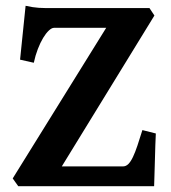

<svg xmlns="http://www.w3.org/2000/svg" viewBox="-20 -643 592 663"><path d="M518.1 -182.1Q517.1 -166.5 516.4 -141.4Q515.6 -116.2 514.9 -89.6Q514.2 -63 513.4 -38.6Q512.7 -14.2 512.2 0H43L23.9 -26.9L346.7 -546.9H166.5Q158.7 -546.9 148.7 -537.6Q138.7 -528.3 128.9 -512Q119.1 -495.6 110.6 -473.6Q102.1 -451.7 96.7 -426.3L49.3 -437L68.4 -623Q81.5 -620.1 92.5 -618.4Q103.5 -616.7 114 -616Q124.5 -615.2 135.7 -615.2H496.1L513.2 -589.4L193.4 -68.4H404.8Q415 -68.4 423.3 -76.7Q431.6 -85 439.2 -101.1Q446.8 -117.2 454.6 -140.4Q462.4 -163.6 471.7 -193.8Z"/></svg>

Font: Gentium Book Basic
Style: Bold
Weight: 700
Designer: J. Victor Gaultney and Annie Olsen
Foundry: SIL International
Version: Version 1.102; 2013; Maintenance release